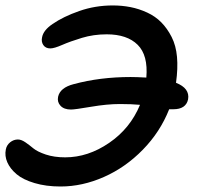

<svg xmlns="http://www.w3.org/2000/svg" viewBox="-31 -636 721 698"><path d="M189 42Q136.2 42 94.5 29.5Q52.7 17.1 29.3 -2.7Q5.9 -22.5 -4.4 -45.9Q-14.6 -69.3 -9.8 -92.8Q-6.8 -108.4 5.9 -118.7Q18.6 -128.9 34.2 -128.9Q46.4 -128.9 61.3 -118.7Q76.2 -108.4 90.6 -96.4Q105 -84.5 135.5 -74.2Q166 -64 206.1 -64Q289.1 -64 365.7 -116.5Q442.4 -168.9 478 -254.9Q447.8 -257.8 404.8 -257.8Q358.4 -257.8 299.8 -247.8Q241.2 -237.8 227.1 -237.8Q201.7 -237.8 189 -251.5Q176.3 -265.1 180.2 -284.2Q187.5 -317.4 236.8 -330.1Q332.5 -356 443.8 -356Q464.8 -356 501 -354Q507.8 -435.1 469.5 -473.1Q431.2 -511.2 356.9 -511.2Q309.1 -511.2 266.6 -498.3Q224.1 -485.4 195.1 -472.7Q166 -460 151.9 -460Q134.8 -460 126.5 -472.2Q118.2 -484.4 122.1 -501Q127 -526.4 160.2 -548.8Q199.2 -575.7 257.1 -595.9Q314.9 -616.2 378.9 -616.2Q412.6 -616.2 443.6 -610.1Q474.6 -604 504.2 -590.3Q533.7 -576.7 555.4 -554.7Q577.1 -532.7 593 -501.5Q608.9 -470.2 612.5 -429Q616.2 -387.7 608.9 -335Q659.7 -314.9 652.8 -274.9Q645 -238.8 599.1 -238.8H584Q551.3 -156.2 488.3 -91.8Q425.3 -27.3 346.9 7.3Q268.6 42 189 42Z"/></svg>

Font: Shantell Sans Irregular Bouncy
Style: Italic
Weight: 500
Italic angle: -11.31°
Designer: Stephen Nixon, Anya Danilova, Shantell Martin
Foundry: Arrow Type
Version: Version 1.006;[9816181b4]